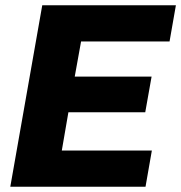

<svg xmlns="http://www.w3.org/2000/svg" viewBox="-20 -707 686 727"><path d="M19 0 140 -687H646L622 -550H287L263 -417H554L530 -282H239L214 -137H555L531 0Z"/></svg>

Font: Archivo SemiCondensed ExtraBold
Style: Italic
Weight: 800
Width: 4
Italic angle: -10°
Designer: Hector Gatti
Foundry: Omnibus-Type
Version: Version 2.001